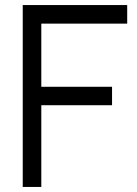

<svg xmlns="http://www.w3.org/2000/svg" viewBox="-20 -740 544 760"><path d="M70 0V-720H483.5V-646.5H143.5V-396.5H423.5V-323.5H143.5V0Z"/></svg>

Font: Manrope ExtraLight
Style: Regular
Weight: 400
Version: Version 4.504